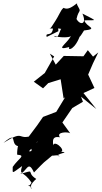

<svg xmlns="http://www.w3.org/2000/svg" viewBox="-63 -841 584 1102"><path d="M248 -517 194 -422 131 -372 184 -334 214 -364 285 -386 302 -276 311 -283 260 -199 184 -170 150 -121 96 -49 58 -23C80 -43 149 35 103 27C182 -52 148 -53 142 13C164 -47 124 -86 131 -65C29 -30 85 -102 -43 -21C48 -99 -16 1 54 -1C40 -44 33 42 36 47C88 51 44 67 10 117C11 155 -1 159 64 112C45 170 71 135 118 208C87 245 143 222 98 221C151 255 74 248 145 186C80 145 152 129 48 159C92 147 97 72 132 149C210 69 171 108 241 48C222 61 275 41 278 57C239 43 351 33 287 30C318 22 239 -49 242 2C248 -5 221 -65 281 -53C257 -85 329 -85 340 -76L295 -138L352 -221L413 -257L402 -286L490 -215L416 -307L479 -336L443 -413L471 -478L501 -540L471 -516L441 -553L416 -518L303 -520L257 -470L223 -533ZM289 -675C279 -671 274 -606 245 -636C254 -629 322 -621 344 -633C318 -588 250 -549 335 -571C322 -548 370 -554 400 -647C376 -593 434 -690 419 -666C506 -676 432 -685 421 -724C484 -728 508 -713 410 -763C438 -700 397 -694 376 -732C390 -795 408 -763 379 -815C387 -840 340 -774 302 -796C282 -780 285 -765 240 -698C219 -660 205 -681 241 -677C235 -626 195 -660 205 -629L272 -662L271 -678Z"/></svg>

Font: Hussar Lance
Style: Italic
Weight: 700
Foundry: Cannot Into Space Fonts, PlusOne Fonts
Version: Version 2.27